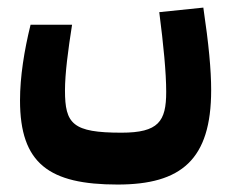

<svg xmlns="http://www.w3.org/2000/svg" viewBox="-20 -308 626 515"><path d="M295.4 187C465.8 187 546.4 120.6 546.4 -66.4C546.4 -120.1 540 -189 525.4 -287.6L407.2 -275.4C418.5 -187.5 425.8 -113.3 425.8 -61.5C425.8 17.6 405.3 47.9 305.7 47.9C174.8 47.9 154.3 24.4 154.3 -65.4C154.3 -110.4 162.6 -173.8 173.3 -241.7H62C44.9 -172.4 33.7 -102.1 33.7 -38.6C33.7 130.9 111.8 187 295.4 187Z"/></svg>

Font: Cascadia Code
Style: Bold
Weight: 700
Monospace: yes
Designer: Aaron Bell
Foundry: Saja Typeworks
Version: Version 2404.023